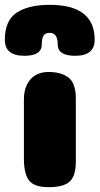

<svg xmlns="http://www.w3.org/2000/svg" viewBox="-64 -775 412 795"><path d="M250 -107Q250 -47 225 -23.5Q200 0 137 0Q78 0 56.5 -27.5Q35 -55 35 -118V-364Q35 -398 47 -423.5Q59 -449 82 -463Q105 -477 136 -477Q190 -477 220 -453.5Q250 -430 250 -367ZM142 -639Q175 -639 175 -591Q175 -544 247 -544Q328 -544 328 -610Q328 -755 142 -755Q54 -755 5 -722.5Q-44 -690 -44 -610Q-44 -544 37 -544Q109 -544 109 -591Q109 -615 116 -627Q123 -639 142 -639Z"/></svg>

Font: Coiny
Style: Regular
Weight: 400
Version: Version 001.001